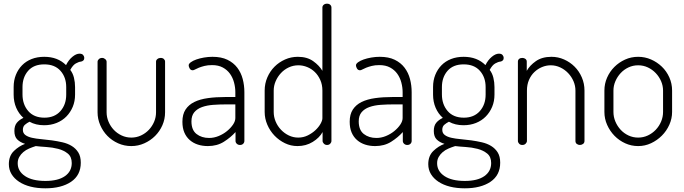

<svg xmlns="http://www.w3.org/2000/svg" viewBox="-20 -786 3711 1041"><path d="M219 -107Q174 -107 140 -126Q126 -119 115 -109.5Q104 -100 104 -82Q104 -64 117.5 -54Q131 -44 153 -39Q175 -34 203.5 -31.5Q232 -29 261 -25Q290 -21 318.5 -14.5Q347 -8 369 5.5Q391 19 404.5 40.5Q418 62 418 96Q418 164 365.5 199.5Q313 235 226 235Q182 235 146 226Q110 217 83.5 199.5Q57 182 42.5 158Q28 134 28 104Q28 59 55.5 32.5Q83 6 116 -6Q90 -14 74 -29.5Q58 -45 58 -76Q58 -104 71 -120Q84 -136 107 -147Q82 -169 68 -201.5Q54 -234 54 -273V-314Q54 -350 66 -380Q78 -410 99.5 -432Q121 -454 151.5 -466Q182 -478 220 -478Q293 -478 338 -433Q352 -461 372.5 -478Q393 -495 411 -495Q425 -495 431 -487.5Q437 -480 437 -472Q437 -463 431.5 -458Q426 -453 419 -452Q407 -451 391 -442Q375 -433 361 -407Q375 -389 381 -364.5Q387 -340 387 -314V-273Q387 -237 374.5 -207Q362 -177 340 -154.5Q318 -132 287 -119.5Q256 -107 219 -107ZM339 -314Q339 -367 308 -402Q277 -437 220 -437Q163 -437 132.5 -402Q102 -367 102 -314V-274Q102 -220 133 -184Q164 -148 221 -148Q276 -148 307.5 -183.5Q339 -219 339 -273ZM369 98Q369 64 347.5 46.5Q326 29 295 21Q264 13 231 11Q198 9 174 6Q155 12 137.5 19.5Q120 27 106.5 38.5Q93 50 84.5 65Q76 80 76 99Q76 142 115.5 168.5Q155 195 226 195Q295 195 332 169Q369 143 369 98Z M692 6Q654 6 620.5 -9Q587 -24 562.5 -49Q538 -74 523.5 -107.5Q509 -141 509 -177V-451Q509 -459 516 -465.5Q523 -472 534 -472Q543 -472 550.5 -465.5Q558 -459 558 -451V-177Q558 -151 568.5 -126Q579 -101 597 -82Q615 -63 639.5 -51.5Q664 -40 692 -40Q720 -40 744.5 -51.5Q769 -63 787 -82Q805 -101 815.5 -125.5Q826 -150 826 -177V-452Q826 -460 833.5 -466Q841 -472 851 -472Q862 -472 868.5 -466Q875 -460 875 -452V-177Q875 -140 860.5 -107Q846 -74 821 -49Q796 -24 762.5 -9Q729 6 692 6Z M1132 -478Q1180 -478 1213 -462Q1246 -446 1266.5 -419Q1287 -392 1296 -357.5Q1305 -323 1305 -286V-22Q1305 -13 1298.5 -6.5Q1292 0 1281 0Q1271 0 1264 -6.5Q1257 -13 1257 -22V-70Q1231 -41 1194 -17.5Q1157 6 1107 6Q1078 6 1053 -2Q1028 -10 1009 -26.5Q990 -43 979.5 -67.5Q969 -92 969 -126Q969 -166 986 -192Q1003 -218 1033.5 -233Q1064 -248 1107 -254Q1150 -260 1202 -260H1256V-286Q1256 -312 1249 -338.5Q1242 -365 1227 -386Q1212 -407 1188 -420Q1164 -433 1130 -433Q1106 -433 1088.5 -428.5Q1071 -424 1058.5 -419Q1046 -414 1038 -409.5Q1030 -405 1025 -405Q1014 -405 1008.5 -414.5Q1003 -424 1003 -432Q1003 -440 1014.5 -448.5Q1026 -457 1044.5 -463.5Q1063 -470 1086 -474Q1109 -478 1132 -478ZM1256 -220H1207Q1170 -220 1136 -217.5Q1102 -215 1075.5 -205.5Q1049 -196 1033.5 -177.5Q1018 -159 1018 -128Q1018 -81 1045.5 -59.5Q1073 -38 1114 -38Q1140 -38 1165.5 -48.5Q1191 -59 1211 -75.5Q1231 -92 1243.5 -110.5Q1256 -129 1256 -146Z M1753 -766Q1764 -766 1770.5 -760Q1777 -754 1777 -745V-22Q1777 -14 1770.5 -7Q1764 0 1753 0Q1743 0 1736 -7Q1729 -14 1729 -22V-70Q1712 -39 1675.5 -16.5Q1639 6 1593 6Q1557 6 1525 -9.5Q1493 -25 1468.5 -50.5Q1444 -76 1429.5 -109.5Q1415 -143 1415 -179V-295Q1415 -333 1429.5 -366.5Q1444 -400 1468.5 -424.5Q1493 -449 1525.5 -463.5Q1558 -478 1595 -478Q1645 -478 1678 -454.5Q1711 -431 1728 -402V-745Q1728 -754 1735 -760Q1742 -766 1753 -766ZM1464 -179Q1464 -152 1474.5 -127Q1485 -102 1503.5 -82.5Q1522 -63 1546 -51.5Q1570 -40 1597 -40Q1625 -40 1649 -52Q1673 -64 1690.5 -80.5Q1708 -97 1718 -115Q1728 -133 1728 -145V-295Q1728 -327 1716.5 -352.5Q1705 -378 1687 -395.5Q1669 -413 1645.5 -422.5Q1622 -432 1598 -432Q1570 -432 1545.5 -420.5Q1521 -409 1503 -389.5Q1485 -370 1474.5 -345.5Q1464 -321 1464 -295Z M2039 -478Q2087 -478 2120 -462Q2153 -446 2173.5 -419Q2194 -392 2203 -357.5Q2212 -323 2212 -286V-22Q2212 -13 2205.5 -6.5Q2199 0 2188 0Q2178 0 2171 -6.5Q2164 -13 2164 -22V-70Q2138 -41 2101 -17.5Q2064 6 2014 6Q1985 6 1960 -2Q1935 -10 1916 -26.5Q1897 -43 1886.5 -67.5Q1876 -92 1876 -126Q1876 -166 1893 -192Q1910 -218 1940.5 -233Q1971 -248 2014 -254Q2057 -260 2109 -260H2163V-286Q2163 -312 2156 -338.5Q2149 -365 2134 -386Q2119 -407 2095 -420Q2071 -433 2037 -433Q2013 -433 1995.5 -428.5Q1978 -424 1965.5 -419Q1953 -414 1945 -409.5Q1937 -405 1932 -405Q1921 -405 1915.5 -414.5Q1910 -424 1910 -432Q1910 -440 1921.5 -448.5Q1933 -457 1951.5 -463.5Q1970 -470 1993 -474Q2016 -478 2039 -478ZM2163 -220H2114Q2077 -220 2043 -217.5Q2009 -215 1982.5 -205.5Q1956 -196 1940.5 -177.5Q1925 -159 1925 -128Q1925 -81 1952.5 -59.5Q1980 -38 2021 -38Q2047 -38 2072.5 -48.5Q2098 -59 2118 -75.5Q2138 -92 2150.5 -110.5Q2163 -129 2163 -146Z M2493 -107Q2448 -107 2414 -126Q2400 -119 2389 -109.5Q2378 -100 2378 -82Q2378 -64 2391.5 -54Q2405 -44 2427 -39Q2449 -34 2477.5 -31.5Q2506 -29 2535 -25Q2564 -21 2592.5 -14.5Q2621 -8 2643 5.5Q2665 19 2678.5 40.5Q2692 62 2692 96Q2692 164 2639.5 199.5Q2587 235 2500 235Q2456 235 2420 226Q2384 217 2357.5 199.5Q2331 182 2316.5 158Q2302 134 2302 104Q2302 59 2329.5 32.5Q2357 6 2390 -6Q2364 -14 2348 -29.5Q2332 -45 2332 -76Q2332 -104 2345 -120Q2358 -136 2381 -147Q2356 -169 2342 -201.5Q2328 -234 2328 -273V-314Q2328 -350 2340 -380Q2352 -410 2373.5 -432Q2395 -454 2425.5 -466Q2456 -478 2494 -478Q2567 -478 2612 -433Q2626 -461 2646.5 -478Q2667 -495 2685 -495Q2699 -495 2705 -487.5Q2711 -480 2711 -472Q2711 -463 2705.5 -458Q2700 -453 2693 -452Q2681 -451 2665 -442Q2649 -433 2635 -407Q2649 -389 2655 -364.5Q2661 -340 2661 -314V-273Q2661 -237 2648.5 -207Q2636 -177 2614 -154.5Q2592 -132 2561 -119.5Q2530 -107 2493 -107ZM2613 -314Q2613 -367 2582 -402Q2551 -437 2494 -437Q2437 -437 2406.5 -402Q2376 -367 2376 -314V-274Q2376 -220 2407 -184Q2438 -148 2495 -148Q2550 -148 2581.5 -183.5Q2613 -219 2613 -273ZM2643 98Q2643 64 2621.5 46.5Q2600 29 2569 21Q2538 13 2505 11Q2472 9 2448 6Q2429 12 2411.5 19.5Q2394 27 2380.5 38.5Q2367 50 2358.5 65Q2350 80 2350 99Q2350 142 2389.5 168.5Q2429 195 2500 195Q2569 195 2606 169Q2643 143 2643 98Z M2837 -22Q2837 -14 2830 -7Q2823 0 2812 0Q2801 0 2794.5 -7Q2788 -14 2788 -22V-452Q2788 -461 2794.5 -466.5Q2801 -472 2812 -472Q2822 -472 2829 -466.5Q2836 -461 2836 -452V-402Q2852 -431 2885.5 -454.5Q2919 -478 2970 -478Q3006 -478 3038.5 -463.5Q3071 -449 3095.5 -424.5Q3120 -400 3134.5 -366.5Q3149 -333 3149 -295V-22Q3149 -11 3141 -5.5Q3133 0 3124 0Q3115 0 3107.5 -5.5Q3100 -11 3100 -22V-295Q3100 -321 3089.5 -345.5Q3079 -370 3060.5 -389.5Q3042 -409 3017.5 -420.5Q2993 -432 2966 -432Q2942 -432 2919 -422.5Q2896 -413 2877.5 -395.5Q2859 -378 2848 -352.5Q2837 -327 2837 -295Z M3440 -478Q3477 -478 3510 -463.5Q3543 -449 3568.5 -424.5Q3594 -400 3609 -366.5Q3624 -333 3624 -295V-179Q3624 -143 3609 -109.5Q3594 -76 3568.5 -50.5Q3543 -25 3510 -9.5Q3477 6 3440 6Q3403 6 3370 -9Q3337 -24 3312 -49.5Q3287 -75 3272 -108.5Q3257 -142 3257 -179V-295Q3257 -332 3271.5 -365Q3286 -398 3311 -423Q3336 -448 3369 -463Q3402 -478 3440 -478ZM3575 -295Q3575 -321 3564.5 -345.5Q3554 -370 3535.5 -389.5Q3517 -409 3492.5 -420.5Q3468 -432 3440 -432Q3412 -432 3387.5 -420.5Q3363 -409 3345 -389.5Q3327 -370 3316.5 -345.5Q3306 -321 3306 -295V-179Q3306 -152 3316.5 -127Q3327 -102 3345 -82.5Q3363 -63 3387.5 -51.5Q3412 -40 3440 -40Q3468 -40 3492.5 -51.5Q3517 -63 3535.5 -82.5Q3554 -102 3564.5 -127Q3575 -152 3575 -179Z"/></svg>

Font: AkaAcidDosis
Style: Light
Weight: 300
Designer: Edgar Tolentino, Pablo Impallari, Igino Marini, Aka-Acid
Foundry: Edgar Tolentino, Pablo Impallari, Igino Marini, Aka-Acid
Version: Version 1.007